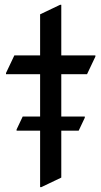

<svg xmlns="http://www.w3.org/2000/svg" viewBox="-20 -767 421 797"><path d="M151.4 9.8H146.5V-224.6H48.8V-229.5L74.2 -283.2H146.5V-459H4.9V-463.9L39.6 -537.1H146.5V-707.5L229.5 -747.1H234.4V-537.1H376V-532.2L341.3 -459H234.4V-283.2H332V-278.3L306.6 -224.6H234.4V-29.8Z"/></svg>

Font: Nova Square
Style: Book
Weight: 400
Designer: Wojciech Kalinowski "wmk69" (wmk69@o2.pl)
Foundry: Wojciech Kalinowski "wmk69" (wmk69@o2.pl)
Version: Version 3.1.0; 2021-05-23